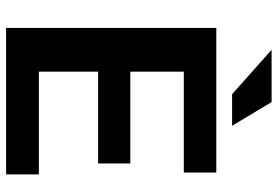

<svg xmlns="http://www.w3.org/2000/svg" viewBox="-161 -753 914 632"><g transform="rotate(90 296.0 -437.0)"><path d="M72 0H554V-108H216V-303H518V-409H216V-585H548V-692H72ZM290 -744H394L316 -874H144Z"/></g></svg>

Font: Ronzino
Style: Bold
Weight: 700
Designer: Nunzio Mazzaferro
Foundry: Collletttivo
Version: Version 1.000;Glyphs 3.3 (3337)